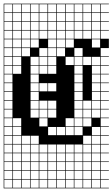

<svg xmlns="http://www.w3.org/2000/svg" viewBox="-20 -785 611 1043"><path d="M0 238.1V-765.1H571.4V-761.9H527V-717.5H571.4V-714.3H527V-669.8H571.4V-666.7H527V-622.2H571.4V-619H527V-574.6H571.4V-523.8H527V-479.4H571.4V-476.2H527V-431.7H571.4V-428.6H527V-384.1H571.4V-381H527V-336.5H571.4V-333.3H527V-288.9H571.4V-285.7H527V-241.3H571.4V-238.1H527V-193.7H571.4V-190.5H527V-146H571.4V-142.9H527V-98.4H571.4V-95.2H527V-50.8H571.4V-47.6H527V-3.2H571.4V0H527V44.4H571.4V47.6H527V92.1H571.4V95.2H527V139.7H571.4V142.9H527V187.3H571.4V190.5H527V234.9H571.4V238.1ZM479.4 -717.5H523.8V-761.9H479.4ZM193.7 -717.5H238.1V-761.9H193.7ZM146 -717.5H190.5V-761.9H146ZM431.7 -717.5H476.2V-761.9H431.7ZM241.3 -717.5H285.7V-761.9H241.3ZM98.4 -717.5H142.9V-761.9H98.4ZM384.1 -717.5H428.6V-761.9H384.1ZM288.9 -717.5H333.3V-761.9H288.9ZM50.8 -717.5H95.2V-761.9H50.8ZM336.5 -717.5H381V-761.9H336.5ZM3.2 -717.5H47.6V-761.9H3.2ZM479.4 -669.8H523.8V-714.3H479.4ZM193.7 -669.8H238.1V-714.3H193.7ZM146 -669.8H190.5V-714.3H146ZM241.3 -669.8H285.7V-714.3H241.3ZM431.7 -669.8H476.2V-714.3H431.7ZM98.4 -669.8H142.9V-714.3H98.4ZM288.9 -669.8H333.3V-714.3H288.9ZM50.8 -669.8H95.2V-714.3H50.8ZM336.5 -669.8H381V-714.3H336.5ZM3.2 -669.8H47.6V-714.3H3.2ZM384.1 -669.8H428.6V-714.3H384.1ZM384.1 -622.2H428.6V-666.7H384.1ZM288.9 -622.2H333.3V-666.7H288.9ZM193.7 -622.2H238.1V-666.7H193.7ZM479.4 -622.2H523.8V-666.7H479.4ZM146 -622.2H190.5V-666.7H146ZM3.2 -622.2H47.6V-666.7H3.2ZM241.3 -622.2H285.7V-666.7H241.3ZM431.7 -622.2H476.2V-666.7H431.7ZM98.4 -622.2H142.9V-666.7H98.4ZM336.5 -622.2H381V-666.7H336.5ZM50.8 -622.2H95.2V-666.7H50.8ZM50.8 -574.6H95.2V-619H50.8ZM479.4 -574.6H523.8V-619H479.4ZM146 -574.6H190.5V-619H146ZM241.3 -574.6H285.7V-619H241.3ZM3.2 -574.6H47.6V-619H3.2ZM336.5 -574.6H381V-619H336.5ZM193.7 -574.6H238.1V-619H193.7ZM288.9 -574.6H333.3V-619H288.9ZM384.1 -574.6H428.6V-619H384.1ZM431.7 -574.6H476.2V-619H431.7ZM98.4 -574.6H142.9V-619H98.4ZM98.4 -527H142.9V-571.4H98.4ZM50.8 -527H95.2V-571.4H50.8ZM336.5 -527H381V-571.4H336.5ZM241.3 -527H285.7V-571.4H241.3ZM146 -527H190.5V-571.4H146ZM3.2 -527H47.6V-571.4H3.2ZM479.4 -527H523.8V-571.4H479.4ZM288.9 -527H333.3V-571.4H288.9ZM98.4 -479.4H142.9V-523.8H98.4ZM288.9 -479.4H333.3V-523.8H288.9ZM193.7 -479.4H238.1V-523.8H193.7ZM50.8 -479.4H95.2V-523.8H50.8ZM3.2 -479.4H47.6V-523.8H3.2ZM241.3 -479.4H285.7V-523.8H241.3ZM384.1 -479.4H428.6V-523.8H384.1ZM50.8 -431.7H95.2V-476.2H50.8ZM431.7 -431.7H476.2V-476.2H431.7ZM193.7 -431.7H238.1V-476.2H193.7ZM3.2 -431.7H47.6V-476.2H3.2ZM336.5 -431.7H381V-476.2H336.5ZM241.3 -431.7H285.7V-476.2H241.3ZM146 -431.7H190.5V-476.2H146ZM384.1 -431.7H428.6V-476.2H384.1ZM479.4 -431.7H523.8V-476.2H479.4ZM241.3 -384.1H285.7V-428.6H241.3ZM384.1 -384.1H428.6V-428.6H384.1ZM146 -384.1H190.5V-428.6H146ZM479.4 -384.1H523.8V-428.6H479.4ZM50.8 -384.1H95.2V-428.6H50.8ZM3.2 -384.1H47.6V-428.6H3.2ZM193.7 -384.1H238.1V-428.6H193.7ZM47.6 -381H3.2V-336.5H47.6ZM384.1 -336.5H428.6V-381H384.1ZM479.4 -336.5H523.8V-381H479.4ZM146 -336.5H190.5V-381H146ZM384.1 -288.9H428.6V-333.3H384.1ZM479.4 -288.9H523.8V-333.3H479.4ZM3.2 -288.9H47.6V-333.3H3.2ZM146 -288.9H190.5V-333.3H146ZM241.3 -288.9H285.7V-333.3H241.3ZM193.7 -288.9H238.1V-333.3H193.7ZM384.1 -241.3H428.6V-285.7H384.1ZM479.4 -241.3H523.8V-285.7H479.4ZM146 -241.3H190.5V-285.7H146ZM3.2 -241.3H47.6V-285.7H3.2ZM431.7 -193.7H476.2V-238.1H431.7ZM241.3 -193.7H285.7V-238.1H241.3ZM3.2 -193.7H47.6V-238.1H3.2ZM146 -193.7H190.5V-238.1H146ZM479.4 -193.7H523.8V-238.1H479.4ZM193.7 -193.7H238.1V-238.1H193.7ZM384.1 -193.7H428.6V-238.1H384.1ZM241.3 -146H285.7V-190.5H241.3ZM3.2 -146H47.6V-190.5H3.2ZM479.4 -146H523.8V-190.5H479.4ZM146 -146H190.5V-190.5H146ZM431.7 -146H476.2V-190.5H431.7ZM193.7 -146H238.1V-190.5H193.7ZM384.1 -146H428.6V-190.5H384.1ZM3.2 -98.4H47.6V-142.9H3.2ZM431.7 -98.4H476.2V-142.9H431.7ZM193.7 -98.4H238.1V-142.9H193.7ZM384.1 -98.4H428.6V-142.9H384.1ZM50.8 -98.4H95.2V-142.9H50.8ZM336.5 -98.4H381V-142.9H336.5ZM241.3 -50.8H285.7V-95.2H241.3ZM288.9 -50.8H333.3V-95.2H288.9ZM3.2 -50.8H47.6V-95.2H3.2ZM479.4 -50.8H523.8V-95.2H479.4ZM384.1 -50.8H428.6V-95.2H384.1ZM50.8 -50.8H95.2V-95.2H50.8ZM336.5 -50.8H381V-95.2H336.5ZM98.4 -3.2H142.9V-47.6H98.4ZM146 -3.2H190.5V-47.6H146ZM3.2 -3.2H47.6V-47.6H3.2ZM431.7 -3.2H476.2V-47.6H431.7ZM479.4 -3.2H523.8V-47.6H479.4ZM50.8 -3.2H95.2V-47.6H50.8ZM241.3 44.4H285.7V0H241.3ZM3.2 44.4H47.6V0H3.2ZM146 44.4H190.5V0H146ZM193.7 44.4H238.1V0H193.7ZM431.7 44.4H476.2V0H431.7ZM98.4 44.4H142.9V0H98.4ZM479.4 44.4H523.8V0H479.4ZM50.8 44.4H95.2V0H50.8ZM384.1 44.4H428.6V0H384.1ZM288.9 44.4H333.3V0H288.9ZM336.5 44.4H381V0H336.5ZM146 92.1H190.5V47.6H146ZM288.9 92.1H333.3V47.6H288.9ZM241.3 92.1H285.7V47.6H241.3ZM3.2 92.1H47.6V47.6H3.2ZM384.1 92.1H428.6V47.6H384.1ZM50.8 92.1H95.2V47.6H50.8ZM479.4 92.1H523.8V47.6H479.4ZM193.7 92.1H238.1V47.6H193.7ZM431.7 92.1H476.2V47.6H431.7ZM98.4 92.1H142.9V47.6H98.4ZM336.5 92.1H381V47.6H336.5ZM288.9 139.7H333.3V95.2H288.9ZM50.8 139.7H95.2V95.2H50.8ZM384.1 139.7H428.6V95.2H384.1ZM193.7 139.7H238.1V95.2H193.7ZM479.4 139.7H523.8V95.2H479.4ZM431.7 139.7H476.2V95.2H431.7ZM336.5 139.7H381V95.2H336.5ZM146 139.7H190.5V95.2H146ZM98.4 139.7H142.9V95.2H98.4ZM241.3 139.7H285.7V95.2H241.3ZM3.2 139.7H47.6V95.2H3.2ZM384.1 187.3H428.6V142.9H384.1ZM241.3 187.3H285.7V142.9H241.3ZM431.7 187.3H476.2V142.9H431.7ZM479.4 187.3H523.8V142.9H479.4ZM50.8 187.3H95.2V142.9H50.8ZM288.9 187.3H333.3V142.9H288.9ZM193.7 187.3H238.1V142.9H193.7ZM98.4 187.3H142.9V142.9H98.4ZM146 187.3H190.5V142.9H146ZM336.5 187.3H381V142.9H336.5ZM3.2 187.3H47.6V142.9H3.2ZM479.4 234.9H523.8V190.5H479.4ZM431.7 234.9H476.2V190.5H431.7ZM193.7 234.9H238.1V190.5H193.7ZM50.8 234.9H95.2V190.5H50.8ZM241.3 234.9H285.7V190.5H241.3ZM146 234.9H190.5V190.5H146ZM384.1 234.9H428.6V190.5H384.1ZM98.4 234.9H142.9V190.5H98.4ZM336.5 234.9H381V190.5H336.5ZM3.2 234.9H47.6V190.5H3.2ZM288.9 234.9H333.3V190.5H288.9Z"/></svg>

Font: Jacquard 12 Charted
Style: Regular
Weight: 400
Designer: Sarah Cadigan-Fried
Version: Version 1.000